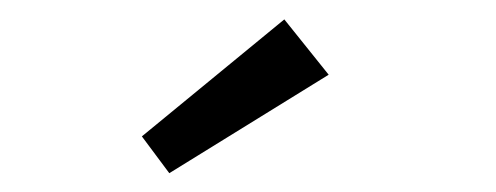

<svg xmlns="http://www.w3.org/2000/svg" viewBox="-20 -672 524 203"><path d="M159 -488.9 130 -527.8 280.6 -651.5 327.5 -593Z"/></svg>

Font: League Spartan Extralight
Style: Regular
Weight: 200
Foundry: The League of Moveable Type
Version: Version 2.300; ttfautohint (v1.8.3)